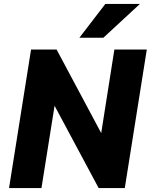

<svg xmlns="http://www.w3.org/2000/svg" viewBox="-20 -957 767 977"><path d="M26 0 138 -705H268L512 -248H490L562 -705H727L615 0H482L240 -452H263L191 0ZM384 -765 516 -937H692L506 -765Z"/></svg>

Font: Nunito Sans 10pt SemiCondensed Black
Style: Italic
Weight: 900
Width: 4
Italic angle: -9°
Designer: Vernon Adams
Foundry: Vernon Adams
Version: Version 3.101;gftools[0.9.27]